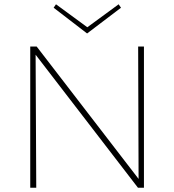

<svg xmlns="http://www.w3.org/2000/svg" viewBox="-20 -875 813 895"><path d="M386 -719 230 -839 241 -855 387 -748 533 -855 544 -839ZM651 -658V0H623L146 -620L149 0H121V-658H151L626 -41L624 -658Z"/></svg>

Font: Ysabeau SC Extralight
Style: Regular
Weight: 200
Designer: Christian Thalmann (Catharsis Fonts)
Version: Version 0.003